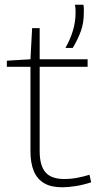

<svg xmlns="http://www.w3.org/2000/svg" viewBox="-20 -783 414 813"><path d="M243 10Q196 10 166.5 -7.5Q137 -25 123 -59Q109 -93 109 -142V-500H9V-526L109 -532L116 -664H148V-532H351V-500H148V-143Q148 -82 172.5 -53.5Q197 -25 252 -25Q280 -25 306.5 -30Q333 -35 359 -43L366 -11Q332 0 300.5 5Q269 10 243 10ZM257 -580Q278 -617 289 -654Q300 -691 300 -730Q300 -739 299.5 -747.5Q299 -756 297 -763H333Q335 -755 335 -747Q335 -739 335 -730Q335 -685 322 -650Q309 -615 288 -580Z"/></svg>

Font: Georama ExtraLight
Style: Regular
Weight: 250
Version: Version 1.001